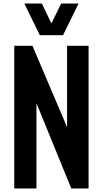

<svg xmlns="http://www.w3.org/2000/svg" viewBox="-20 -1070 585 1090"><path d="M206.1 -870.1 118.2 -1049.8H217.8L272 -937L327.1 -1049.8H425.8L337.9 -870.1ZM61 0V-810.1H164.1L360.8 -348.1V-810.1H482.9V0H384.8L187 -483.9V0Z"/></svg>

Font: Oswald Medium
Style: Regular
Weight: 500
Designer: Vernon Adams
Foundry: Vernon Adams
Version: Version 4.103